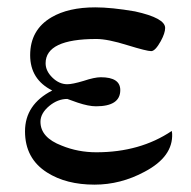

<svg xmlns="http://www.w3.org/2000/svg" viewBox="-20 -492 519 522"><path d="M447 -136 448 -129Q451 -66 373 -25Q308 10 237 10Q160 10 108 -23Q48 -61 48 -135Q48 -208 122 -246Q62 -276 62 -342Q62 -411 120 -445Q166 -472 239 -472Q283 -472 347 -461Q429 -443 429 -416Q429 -402 417 -380Q402 -353 391 -353Q379 -353 327 -369Q273 -386 242 -386Q104 -386 104 -320Q104 -299 122.5 -281Q141 -263 163 -263Q177 -263 207 -272Q237 -282 254 -282Q307 -282 307 -247Q307 -203 241 -203Q221 -203 191 -213Q186 -215 177 -218L163 -223Q137 -223 114 -204Q90 -184 90 -161Q90 -118 148 -96Q192 -78 242 -78Q361 -78 447 -136Z"/></svg>

Font: GFS Didot
Style: Regular
Weight: 400
Designer: Takis Katsoulidis and George D. Matthiopoulos
Foundry: Takis Katsoulidis and George D. Matthiopoulos
Version: Version 1.0